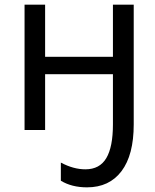

<svg xmlns="http://www.w3.org/2000/svg" viewBox="-20 -556 661 821"><path d="M352.1 245.1Q286.6 245.1 240.2 216.8V139.2Q293.9 168 345.2 168Q406.2 168 434.6 120.1Q462.9 72.3 462.9 -23.9V-238.8H172.9V0H85V-536.1H172.9V-313H462.9V-536.1H551.8V-23.9Q551.8 106.9 499.5 176Q447.3 245.1 352.1 245.1Z"/></svg>

Font: Noto Sans Southeast Asian
Style: Regular
Weight: 400
Designer: Monotype Design Team
Foundry: Monotype Imaging Inc.
Version: Version 1.06 uh; ttfautohint (v1.4.1)